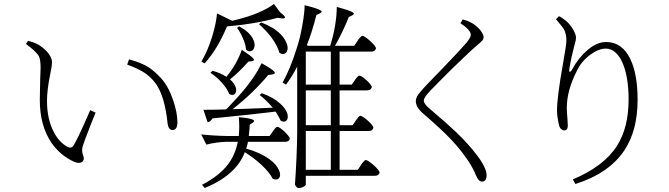

<svg xmlns="http://www.w3.org/2000/svg" viewBox="-20 -867 3343 960"><path d="M386 -55C395 -59 399 -66 399 -76C399 -80 398 -85 395 -91C390 -106 389 -121 394 -137C398 -150 412 -189 437 -252C447 -276 454 -293 458 -304L431 -316C428 -309 423 -299 417 -284C386 -213 363 -165 348 -140C341 -128 330 -126 317 -133C290 -148 267 -172 250 -205C227 -248 215 -300 215 -362C215 -398 220 -442 231 -495C237 -524 240 -545 240 -556C240 -573 231 -591 214 -610C199 -625 183 -638 166 -647C155 -652 140 -658 120 -663L110 -647C144 -622 165 -602 174 -587C180 -575 183 -555 183 -527C183 -518 182 -500 181 -473C180 -428 179 -393 179 -368C179 -281 199 -209 238 -152C267 -111 304 -79 351 -58C365 -52 377 -51 386 -55ZM842 -217C859 -217 867 -230 867 -255C867 -288 860 -324 846 -365C831 -410 811 -447 787 -474C766 -497 745 -516 724 -530C697 -547 664 -560 625 -570L616 -544C649 -532 675 -520 695 -508C721 -492 742 -472 759 -449C790 -405 809 -338 818 -249C821 -228 829 -217 842 -217Z M1004 73C1108 30 1175 -29 1204 -106C1233 -88 1261 -67 1286 -44C1314 -18 1333 6 1344 27C1373 40 1390 17 1375 -16C1367 -35 1351 -54 1326 -72C1296 -93 1258 -111 1211 -124C1214 -132 1219 -151 1220 -158H1405C1419 -158 1427 -163 1429 -173C1429 -188 1380 -233 1367 -233C1363 -233 1357 -228 1350 -218C1347 -215 1345 -212 1344 -210L1328 -187H1224C1227 -212 1228 -231 1229 -244L1243 -253C1252 -259 1253 -264 1246 -268C1237 -273 1213 -278 1174 -281C1177 -251 1177 -220 1174 -187H1114C1064 -188 1021 -191 986 -195L1012 -144C1047 -153 1080 -157 1112 -158H1169C1160 -114 1144 -76 1119 -44C1089 -5 1046 28 990 57ZM1473 73C1482 73 1491 71 1499 66C1506 62 1509 58 1509 55V12H1854C1867 12 1875 7 1878 -4C1878 -19 1822 -67 1809 -67C1805 -67 1799 -61 1790 -50C1788 -47 1786 -44 1785 -42L1769 -18H1678V-212H1822C1836 -212 1844 -217 1847 -228C1847 -243 1795 -288 1782 -288C1778 -288 1772 -283 1765 -272C1762 -269 1760 -266 1759 -264L1743 -241H1678V-415H1814C1828 -415 1836 -420 1839 -431C1839 -446 1790 -489 1777 -489C1773 -489 1767 -484 1760 -474C1757 -471 1755 -468 1754 -466L1739 -444H1678V-609H1835C1849 -609 1857 -614 1860 -625C1860 -640 1805 -688 1792 -688C1788 -688 1782 -682 1773 -671C1771 -668 1769 -665 1768 -663L1751 -638H1655C1682 -686 1705 -734 1724 -782L1741 -790C1751 -795 1752 -800 1744 -805C1734 -812 1707 -821 1664 -832C1663 -769 1652 -705 1631 -638H1520L1514 -641C1531 -682 1547 -733 1562 -792L1579 -800C1590 -805 1591 -810 1583 -815C1573 -822 1546 -830 1503 -841C1503 -814 1499 -780 1491 -737C1484 -696 1475 -660 1464 -627C1443 -559 1419 -501 1393 -454L1410 -444C1429 -469 1448 -499 1466 -534V-207C1465 -120 1461 -33 1455 53C1455 62 1465 73 1473 73ZM1509 -212H1634V-18H1509ZM1509 -415H1634V-241H1509ZM1383 -264C1407 -249 1425 -267 1417 -298C1412 -315 1400 -332 1381 -349C1358 -370 1328 -387 1289 -401L1278 -392C1301 -375 1323 -353 1344 -328C1341 -328 1338 -328 1333 -328C1244 -324 1180 -322 1143 -321C1212 -375 1271 -432 1321 -492L1342 -495C1354 -497 1357 -501 1352 -508C1345 -517 1323 -531 1288 -551C1263 -498 1223 -442 1170 -383C1143 -354 1124 -333 1111 -320C1079 -319 1041 -318 997 -318L1018 -256C1028 -257 1036 -264 1042 -275C1177 -288 1283 -300 1358 -309C1359 -308 1360 -306 1362 -303C1373 -285 1380 -272 1383 -264ZM1126 -397C1149 -384 1165 -399 1160 -426C1156 -441 1146 -456 1130 -470C1161 -495 1191 -524 1222 -559L1240 -561C1250 -563 1252 -567 1247 -574C1240 -583 1221 -597 1189 -618C1172 -570 1147 -525 1112 -483C1092 -496 1069 -506 1043 -513L1032 -503C1051 -491 1070 -475 1088 -455C1107 -434 1120 -414 1126 -397ZM1509 -609H1634V-444H1509ZM1003 -550C1044 -595 1082 -656 1115 -735C1203 -742 1287 -756 1368 -778L1389 -775C1400 -774 1406 -776 1405 -781C1404 -786 1396 -794 1381 -805L1350 -847C1304 -814 1242 -788 1165 -769C1157 -767 1149 -765 1141 -763L1065 -800C1061 -744 1036 -656 1007 -597C1003 -588 996 -575 987 -559ZM1377 -603C1402 -586 1424 -606 1417 -639C1412 -658 1401 -678 1382 -697C1359 -720 1327 -739 1286 -755L1275 -746C1297 -727 1318 -705 1337 -680C1358 -651 1371 -626 1377 -603ZM1210 -619C1237 -594 1266 -627 1247 -668C1236 -693 1212 -716 1176 -735L1165 -728C1176 -713 1186 -696 1194 -677C1204 -655 1209 -636 1210 -619Z M2390 41C2405 41 2413 30 2413 9C2413 -14 2398 -47 2367 -88C2337 -128 2301 -168 2260 -207C2234 -232 2191 -270 2130 -322C2109 -339 2099 -353 2099 -364C2099 -375 2110 -391 2132 -414C2153 -436 2188 -471 2237 -520C2290 -571 2330 -610 2359 -635C2360 -636 2363 -638 2366 -641C2379 -652 2387 -659 2391 -664C2396 -669 2398 -675 2398 -682C2398 -691 2392 -703 2380 -718C2356 -745 2333 -759 2294 -770L2282 -751C2317 -728 2334 -709 2334 -693C2334 -684 2327 -671 2312 -653C2296 -634 2255 -589 2188 -520C2131 -462 2096 -425 2082 -408C2067 -391 2059 -376 2059 -362C2059 -341 2071 -320 2096 -299C2155 -248 2202 -205 2235 -170C2270 -133 2299 -96 2322 -61C2336 -40 2349 -17 2360 10C2363 15 2365 19 2366 22C2373 35 2381 41 2390 41Z M2857 53C2968 18 3050 -38 3101 -114C3146 -181 3168 -266 3168 -368C3168 -453 3156 -521 3132 -571C3105 -628 3064 -657 3011 -657C2981 -657 2950 -644 2919 -618C2889 -593 2863 -561 2842 -522C2831 -502 2823 -503 2827 -524C2834 -567 2842 -602 2849 -628C2850 -632 2851 -637 2853 -643C2858 -659 2860 -671 2860 -680C2860 -689 2855 -702 2846 -719C2836 -736 2824 -751 2810 -763C2797 -773 2786 -781 2775 -786L2760 -771C2781 -746 2795 -729 2801 -718C2808 -704 2812 -686 2812 -665C2812 -652 2807 -615 2796 -554C2775 -438 2765 -358 2765 -314C2765 -303 2766 -289 2769 -272C2772 -253 2775 -240 2778 -232C2784 -221 2792 -215 2802 -215C2813 -215 2819 -223 2819 -240C2819 -248 2818 -260 2817 -276C2815 -297 2814 -314 2814 -327C2814 -386 2831 -448 2865 -514C2880 -545 2902 -572 2931 -593C2959 -614 2985 -624 3009 -624C3078 -624 3123 -523 3123 -371C3123 -276 3104 -199 3065 -138C3021 -69 2947 -13 2844 30Z"/></svg>

Font: AllPunType ExtraLight
Style: Regular
Weight: 280
Version: 1.0